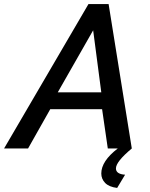

<svg xmlns="http://www.w3.org/2000/svg" viewBox="-70 -730 739 944"><path d="M500 98Q500 126 545 129L506 194Q466 189 447 169.5Q428 150 428 123Q428 62 509 0H460L432 -193H177L68 0H-50L365 -710H464L578 0Q500 65 500 98ZM214 -276H428L388 -581Z"/></svg>

Font: Raleway-v4020 SemiBold
Style: Italic
Weight: 600
Italic angle: -12°
Designer: Matt McInerney, Pablo Impallari, Rodrigo Fuenzalida
Foundry: Matt McInerney, Pablo Impallari, Rodrigo Fuenzalida
Version: Version 4.020;PS 004.020;hotconv 1.0.88;makeotf.lib2.5.64775